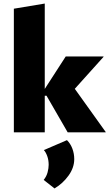

<svg xmlns="http://www.w3.org/2000/svg" viewBox="-20 -745 620 1081"><path d="M361 0 242 -206H226V-235L350 -427H563V-425L349 -187L356 -308L575 -2V0ZM58 0V-696L232 -725V0ZM287 316 226 268Q242 248 248 225Q254 202 254 183Q254 156 246 134Q238 112 227 100L357 44Q377 64 387.5 92Q398 120 398 151Q398 199 366 243.5Q334 288 287 316Z"/></svg>

Font: Ysabeau Infant Black
Style: Regular
Weight: 900
Designer: Christian Thalmann (Catharsis Fonts)
Version: Version 2.001;gftools[0.9.30]; featfreeze: ss01,ss02,lnum